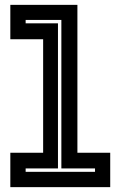

<svg xmlns="http://www.w3.org/2000/svg" viewBox="-20 -770 496 790"><path d="M22.5 0V-141.5H157.5V-608.5H22.5V-750H298.5V-141.5H433.5V0ZM85.5 -63H371V-77H232.5V-688H85.5V-674H218.5V-77H85.5Z"/></svg>

Font: Tourney Thin
Style: Bold
Weight: 700
Version: Version 1.015